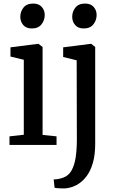

<svg xmlns="http://www.w3.org/2000/svg" viewBox="-20 -810 652 1073"><path d="M33 0V-48L113 -57V-476L38.5 -494V-545.5L192 -565H195L218 -547.5V-56L296 -48V0ZM157.5 -651Q126 -651 109.8 -670.2Q93.5 -689.5 93.5 -716Q93.5 -745 111.2 -767.5Q129 -790 165 -790H166Q197 -790 213.5 -771.2Q230 -752.5 230 -726Q230 -697 212 -674Q194 -651 158.5 -651ZM342.5 243Q335 243 322.8 242.8Q310.5 242.5 299.5 241.5Q288.5 240.5 285 239L280 192.5Q287.5 193 302.8 190.8Q318 188.5 335 182Q363.5 171.5 379.8 142.8Q396 114 402.8 70Q409.5 26 409.5 -29.5L408.5 -473L333 -491.5V-545.5L487 -565H490L512 -547.5V-6Q512 55.5 498.8 101.2Q485.5 147 461.8 177.5Q438 208 407.5 224.2Q377 240.5 342.5 243ZM447.5 -651Q416 -651 399.8 -670.2Q383.5 -689.5 383.5 -716Q383.5 -745 401.2 -767.5Q419 -790 455 -790H456Q487 -790 503.5 -771.2Q520 -752.5 520 -726Q520 -697 502 -674Q484 -651 448.5 -651Z"/></svg>

Font: Merriweather 24pt
Style: Regular
Weight: 400
Designer: Eben Sorkin
Foundry: Eben Sorkin
Version: Version 2.100